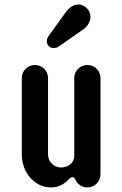

<svg xmlns="http://www.w3.org/2000/svg" viewBox="-20 -817 540 847"><path d="M365.7 -530.3C333.5 -530.3 307.6 -504.4 307.6 -473.1V-130.4C307.6 -97.7 280.3 -78.1 249 -78.1C217.3 -78.1 191.9 -104 191.9 -136.2V-473.1C191.9 -504.9 166 -530.3 133.3 -530.3C101.6 -530.3 76.2 -504.4 76.2 -473.1V-134.8C76.2 -55.7 133.3 9.8 204.1 9.8C241.2 9.8 263.7 -5.9 280.8 -23.4C287.1 -28.8 291.5 -35.6 299.3 -35.6C307.6 -35.6 311 -29.3 313 -23.4C317.4 -15.6 331.1 9.8 365.7 9.8C397.5 9.8 423.3 -15.6 423.3 -48.8V-473.1C423.3 -504.9 397.5 -530.3 365.7 -530.3ZM194.8 -658.7C184.6 -644 182.6 -626.5 195.3 -613.8C207.5 -601.1 226.6 -603 240.7 -612.8L348.1 -688C379.9 -710 391.1 -753.9 362.8 -780.8C331.5 -811 293.9 -795.9 271.5 -765.1Z"/></svg>

Font: Supermercado One
Style: Regular
Weight: 400
Designer: James Grieshaber
Foundry: James Grieshaber
Version: Version 1.002